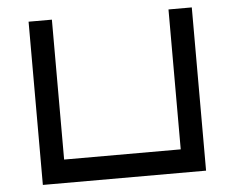

<svg xmlns="http://www.w3.org/2000/svg" viewBox="-50 -743 979 801"><g transform="rotate(-5 439.5 -342.0)"><path d="M97.7 -683.6H195.3V-97.7H683.6V-683.6H781.2V0H97.7Z"/></g></svg>

Font: BabelStone Leeson
Style: Regular
Weight: 400
Designer: Andrew West
Foundry: BabelStone
Version: Version 1.02 November 6, 2013